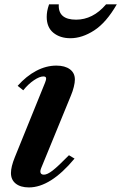

<svg xmlns="http://www.w3.org/2000/svg" viewBox="-20 -828 542 859"><path d="M109.5 10.5Q72 10.5 50.5 -6.5Q29 -23.5 29 -54Q29 -82 46.5 -125L181.5 -458Q187 -471 186.2 -478.5Q185.5 -486 174 -486Q157 -486 131.8 -469Q106.5 -452 84 -424L59 -444Q97.5 -487.5 142 -511Q186.5 -534.5 232 -534.5Q270.5 -534.5 292.8 -518Q315 -501.5 315 -472Q315 -458.5 310.2 -439.2Q305.5 -420 297.5 -401L164 -75.5Q160.5 -66.5 160.5 -61Q160.5 -46.5 176.5 -46.5Q191.5 -46.5 215.5 -65Q239.5 -83.5 288.5 -133.5L313.5 -118.5Q206 10.5 109.5 10.5ZM295 -657Q249 -657 219 -681.2Q189 -705.5 189 -752.5Q189 -764.5 191.2 -777.8Q193.5 -791 199.5 -808.5H243Q239 -740 320.5 -740Q357.5 -740 391 -756.8Q424.5 -773.5 454.5 -808.5H502.5Q455.5 -727 401.5 -692Q347.5 -657 295 -657Z"/></svg>

Font: Libre Caslon Text SemiBold Italic
Style: Regular
Weight: 600
Italic angle: -22.583°
Designer: Pablo Impallari, Rodrigo Fuenzalida, Katja Schimmel
Foundry: Pablo Impallari, Rodrigo Fuenzalida
Version: Version 2.000